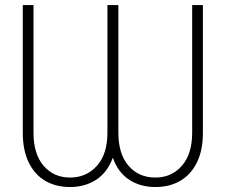

<svg xmlns="http://www.w3.org/2000/svg" viewBox="-20 -731 896 761"><path d="M257.3 10.3Q201.2 10.3 159.2 -14.4Q117.2 -39.1 93.8 -87.2Q70.3 -135.3 70.3 -205.1V-710.9H112.8V-205.1Q112.8 -120.6 152.8 -74Q192.9 -27.3 257.3 -27.3Q322.8 -27.3 364.3 -74Q405.8 -120.6 405.8 -205.1V-710.9H449.2V-205.1Q449.2 -120.6 489.5 -74Q529.8 -27.3 595.7 -27.3Q660.2 -27.3 700.9 -74Q741.7 -120.6 741.7 -205.1V-710.9H784.2V-205.1Q784.2 -135.3 760.5 -87.2Q736.8 -39.1 694.6 -14.4Q652.3 10.3 595.7 10.3Q535.6 10.3 491.5 -19Q447.3 -48.3 427.2 -106Q406.2 -48.3 361.8 -19Q317.4 10.3 257.3 10.3Z"/></svg>

Font: Roboto Slab ExtraLight
Style: Regular
Weight: 250
Designer: Google
Version: Version 2.000; ttfautohint (v1.8.1.43-b0c9)